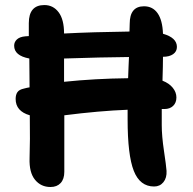

<svg xmlns="http://www.w3.org/2000/svg" viewBox="-20 -707 763 761"><path d="M180.2 34.2Q142.1 34.2 118.7 5.4Q95.2 -23.4 97.2 -80.1Q99.6 -148.4 98.1 -250Q42 -266.1 42 -314.9Q42 -331.5 49.1 -341.8Q56.2 -352.1 75.2 -356Q87.4 -359.4 97.2 -360.8Q97.2 -380.9 96.7 -418.9Q96.2 -457 96.2 -475.1Q36.1 -486.3 36.1 -525.9Q36.1 -540.5 47.1 -550.8Q58.1 -561 80.1 -563Q82.5 -563 87.4 -563.5Q92.3 -564 94.2 -564V-615.2Q94.2 -687 155.8 -687Q190.9 -687 212.4 -658.4Q233.9 -629.9 233.9 -574.2Q348.1 -580.1 493.2 -582Q494.1 -593.3 494.1 -612.8Q494.1 -682.1 550.8 -682.1Q585.4 -682.1 604.7 -654.5Q624 -627 626 -573.2Q681.2 -557.6 681.2 -521Q681.2 -502.9 666.3 -492.4Q651.4 -481.9 626 -481.9Q626 -448.7 624 -387.2Q650.4 -377 664.8 -359.1Q679.2 -341.3 679.2 -320.8Q679.2 -299.8 666.3 -287.4Q653.3 -274.9 631.8 -274.9H621.1V-210.9Q621.1 -168 629.9 -109.1Q638.7 -50.3 640.1 -29.8Q641.6 -2 627.7 15.1Q613.8 32.2 590.8 32.2Q534.7 32.2 510.3 -29.8Q485.8 -91.8 485.8 -233.9V-272Q372.6 -267.6 234.9 -250V-25.9Q234.9 2.9 220.2 18.6Q205.6 34.2 180.2 34.2ZM233.9 -475.1V-382.8Q356 -395.5 487.8 -397Q488.3 -414.1 489.5 -442.9Q490.7 -471.7 491.2 -481Q381.3 -480 233.9 -475.1Z"/></svg>

Font: Shantell Sans Bouncy
Style: Regular
Weight: 600
Designer: Stephen Nixon, Anya Danilova, Shantell Martin
Foundry: Arrow Type
Version: Version 1.006;[9816181b4]